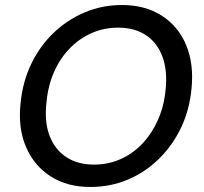

<svg xmlns="http://www.w3.org/2000/svg" viewBox="-20 -732 811 764"><path d="M339 12Q247 12 181 -30.5Q115 -73 83 -148.5Q51 -224 62 -322Q70 -406 104 -477Q138 -548 192.5 -600.5Q247 -653 316.5 -682.5Q386 -712 465 -712Q558 -712 624 -669.5Q690 -627 721 -552Q752 -477 742 -379Q734 -294 700 -223Q666 -152 611.5 -99Q557 -46 488 -17Q419 12 339 12ZM354 -77Q410 -77 459 -98.5Q508 -120 546 -160Q584 -200 608.5 -255Q633 -310 639 -376Q647 -452 626 -507.5Q605 -563 560 -592.5Q515 -622 450 -622Q394 -622 345 -600.5Q296 -579 257.5 -539.5Q219 -500 195 -445.5Q171 -391 165 -325Q156 -248 177 -192.5Q198 -137 243.5 -107Q289 -77 354 -77Z"/></svg>

Font: DM Sans 12pt Medium
Style: Italic
Weight: 500
Italic angle: -10°
Version: Version 4.004;gftools[0.9.30]